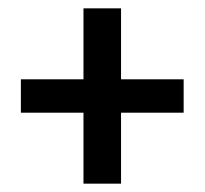

<svg xmlns="http://www.w3.org/2000/svg" viewBox="-20 -530 490 460"><path d="M180 -90V-260H30V-340H180V-510H270V-340H420V-260H270V-90Z"/></svg>

Font: Cuprum
Style: Bold
Weight: 700
Designer: Jovanny Lemonad
Foundry: Jovanny Lemonad
Version: Version 2.000